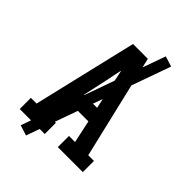

<svg xmlns="http://www.w3.org/2000/svg" viewBox="-259 -927 1119 1119"><g transform="rotate(45 300.0 -368.0)"><path d="M40 0V-92H87L239 -735H361L513 -92H560V0H354V-92H404L374 -232H226L196 -92H246V0ZM354 -324 318 -490Q314 -512 309.5 -533.5Q305 -555 300 -577Q295 -555 290.5 -533.5Q286 -512 282 -490L246 -324ZM175 83 111 63 425 -819 489 -799Z"/></g></svg>

Font: Iosevka Slab Semibold Extended
Style: Regular
Weight: 600
Width: 7
Monospace: yes
Designer: Belleve Invis
Foundry: Belleve Invis
Version: Version 11.1.0; ttfautohint (v1.8.3)